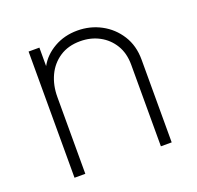

<svg xmlns="http://www.w3.org/2000/svg" viewBox="-100 -645 771 752"><g transform="rotate(-20 285.0 -269.0)"><path d="M88 0H133V-320Q133 -369 151.5 -408.5Q170 -448 205.5 -471.5Q241 -495 291 -495Q335 -495 370.5 -476Q406 -457 427 -422.5Q448 -388 448 -340V0H493V-345Q493 -403 465.5 -446.5Q438 -490 393 -514Q348 -538 295 -538Q241 -538 198 -513.5Q155 -489 133 -449V-526H88Z"/></g></svg>

Font: Plus Jakarta Sans ExtraLight
Style: Regular
Weight: 200
Designer: Gumpita Rahayu
Foundry: Tokotype
Version: Version 2.004; ttfautohint (v1.8.3)